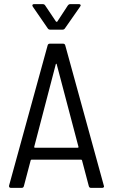

<svg xmlns="http://www.w3.org/2000/svg" viewBox="-20 -912 548 932"><path d="M411 -9 378 -134Q377 -137 373 -137H134Q130 -137 129 -134L96 -9Q94 0 85 0H33Q28 0 25.5 -3Q23 -6 24 -11L211 -691Q213 -700 222 -700H286Q295 -700 297 -691L484 -11L485 -8Q485 0 475 0H422Q413 0 411 -9ZM150 -195H357Q359 -195 360.5 -196.5Q362 -198 361 -199L255 -601Q254 -603 253 -603Q252 -603 251 -601L146 -199Q145 -198 146.5 -196.5Q148 -195 150 -195ZM137 -885Q137 -892 146 -892H187Q195 -892 199 -886L252 -807Q253 -806 255 -806Q257 -806 258 -807L309 -885Q314 -892 321 -892H363Q369 -892 371 -888.5Q373 -885 369 -880L295 -774Q291 -768 283 -768H224Q216 -768 212 -774L139 -880Z"/></svg>

Font: Barlow Semi Condensed
Style: Regular
Weight: 400
Width: 4
Designer: Jeremy Tribby
Foundry: Tribby Type
Version: Version 1.408;December 10, 2018;FontCreator 11.5.0.2430 64-b